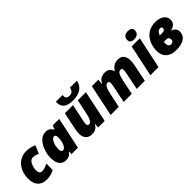

<svg xmlns="http://www.w3.org/2000/svg" viewBox="214 -1972 3161 3161"><g transform="rotate(-45 1794.5 -391.0)"><path d="M247.1 9.8Q149.9 9.8 95.5 -49.1Q41 -107.9 41 -215.8Q41 -314 78.4 -393.8Q115.7 -473.6 183.3 -518.3Q251 -563 336.9 -563Q432.1 -563 516.1 -523.9L456.1 -383.8Q391.1 -413.1 346.2 -413.1Q315.9 -413.1 290 -389.6Q264.2 -366.2 247.6 -319.6Q231 -272.9 231 -228Q231 -183.6 245.6 -162.8Q260.3 -142.1 292 -142.1Q327.1 -142.1 360.1 -153.3Q393.1 -164.6 430.2 -184.1V-34.2Q391.1 -12.7 347.9 -1.5Q304.7 9.8 247.1 9.8Z M779.8 -142.1Q804.2 -142.1 826.4 -170.7Q848.6 -199.2 861.8 -247.1Q875 -294.9 875 -340.8Q875 -372.6 865.2 -391.8Q855.5 -411.1 835 -411.1Q797.9 -411.1 767.8 -349.4Q737.8 -287.6 737.8 -211.9Q737.8 -142.1 779.8 -142.1ZM982.9 0H832L836.9 -60.1H833Q805.7 -22 773.9 -6.1Q742.2 9.8 702.1 9.8Q625 9.8 585 -44.7Q544.9 -99.1 544.9 -201.2Q544.9 -288.6 580.6 -379.4Q616.2 -470.2 670.7 -516.6Q725.1 -563 791 -563Q832 -563 863.3 -544.7Q894.5 -526.4 918.9 -484.9H922.9L948.7 -553.2H1100.1Z M1348.6 -183.1Q1348.6 -161.6 1359.6 -151.4Q1370.6 -141.1 1385.7 -141.1Q1414.6 -141.1 1438.2 -179.4Q1461.9 -217.8 1476.1 -284.2L1532.7 -553.2H1721.7L1605 0H1453.6L1460 -77.1H1456.1Q1429.7 -31.7 1393.3 -11Q1356.9 9.8 1303.7 9.8Q1234.9 9.8 1196.3 -32Q1157.7 -73.7 1157.7 -147Q1157.7 -198.7 1169.9 -258.8L1231.9 -553.2H1420.9L1357.9 -252Q1348.6 -211.9 1348.6 -183.1ZM1475.1 -606Q1260.3 -606 1260.3 -772L1262.2 -792H1418L1416 -767.1Q1416 -731.9 1437.3 -716.6Q1458.5 -701.2 1492.2 -701.2Q1532.7 -701.2 1556.4 -723.1Q1580.1 -745.1 1588.9 -792H1751Q1733.4 -699.2 1663.6 -652.6Q1593.8 -606 1475.1 -606Z M2047.9 0 2111.8 -308.1Q2119.1 -352.1 2119.1 -367.2Q2119.1 -413.1 2084 -413.1Q2050.8 -413.1 2028.6 -376.7Q2006.3 -340.3 1990.7 -269L1933.1 0H1744.1L1860.8 -553.2H2011.7L2003.9 -461.9H2007.8Q2037.6 -517.6 2074.7 -540.3Q2111.8 -563 2168 -563Q2225.1 -563 2256.1 -536.9Q2287.1 -510.7 2299.8 -461.9H2303.7Q2335.4 -513.7 2376.5 -538.3Q2417.5 -563 2471.7 -563Q2540.5 -563 2576.2 -521.7Q2611.8 -480.5 2611.8 -399.9Q2611.8 -352.5 2601.1 -299.8L2540 0H2351.1L2414.1 -308.1Q2420.9 -335.4 2420.9 -373Q2420.9 -392.6 2411.6 -402.8Q2402.3 -413.1 2386.7 -413.1Q2350.6 -413.1 2328.4 -376Q2306.2 -338.9 2291 -265.1L2236.8 0Z M2858.9 0H2669.9L2786.6 -553.2H2976.6ZM2809.6 -674.8Q2809.6 -725.1 2838.6 -751Q2867.7 -776.9 2919.9 -776.9Q2964.4 -776.9 2988.5 -759Q3012.7 -741.2 3012.7 -708Q3012.7 -659.2 2984.4 -632.6Q2956.1 -606 2902.8 -606Q2809.6 -606 2809.6 -674.8Z M3341.8 -563Q3438.5 -563 3495.6 -521.2Q3552.7 -479.5 3552.7 -409.2Q3552.7 -360.8 3524.2 -328.4Q3495.6 -295.9 3430.7 -278.8V-274.9Q3473.6 -266.1 3497.8 -236.3Q3522 -206.5 3522 -166Q3522 -82 3457.8 -36.1Q3393.6 9.8 3260.7 9.8Q3149.9 9.8 3087.4 -48.1Q3024.9 -106 3024.9 -210.9Q3024.9 -312.5 3065.7 -394.5Q3106.4 -476.6 3178.2 -519.8Q3250 -563 3341.8 -563ZM3214.8 -231.9Q3212.9 -214.4 3212.9 -199.2Q3212.9 -118.2 3272.9 -118.2Q3297.9 -118.2 3314 -131.1Q3330.1 -144 3330.1 -171.9Q3330.1 -231.9 3270 -231.9ZM3297.9 -354Q3364.7 -354 3364.7 -399.9Q3364.7 -416.5 3355.2 -425.8Q3345.7 -435.1 3330.1 -435.1Q3302.2 -435.1 3280.5 -417Q3258.8 -398.9 3241.7 -354Z"/></g></svg>

Font: Open Sans Extrabold
Style: Italic
Weight: 800
Italic angle: -12°
Foundry: Ascender Corporation
Version: Version 1.10